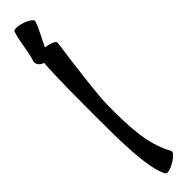

<svg xmlns="http://www.w3.org/2000/svg" viewBox="-355 -943 933 933"><g transform="rotate(-45 111.5 -476.5)"><path d="M142 15C169 0 187 -20 182 -28C120 -137 120 -272 120 -400C120 -470 145 -662 163 -792C164 -802 140 -813 109 -818H103C121 -860 146 -899 160 -942C164 -951 142 -967 112 -977C83 -987 56 -987 53 -978C35 -924 34 -866 16 -813C10 -796 23 -777 43 -770L47 -769C40 -678 40 -517 40 -400C40 -254 40 -48 84 28C89 37 115 31 142 15Z"/></g></svg>

Font: Nupuram SemiBold
Style: Regular
Weight: 600
Designer: Santhosh Thottingal (santhosh.thottingal@gmail.com)
Foundry: SMC
Version: Version 1.000